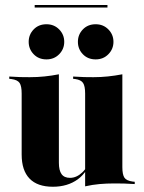

<svg xmlns="http://www.w3.org/2000/svg" viewBox="-20 -718 562 749"><path d="M209.7 -419.4V-209.7H64.5V-353.2Q64.5 -382.3 56.5 -394.4Q48.4 -406.5 24.2 -409.7L16.1 -410.5V-419.4Q40.3 -417.7 58.9 -417.3Q77.4 -416.9 96 -416.9Q125.8 -416.9 153.6 -419.8Q181.5 -422.6 209.7 -428.2ZM209.7 -209.7V-83.1Q209.7 -53.2 220.2 -38.7Q230.6 -24.2 253.2 -24.2Q279 -24.2 301.6 -46Q324.2 -67.7 341.9 -116.1L345.2 -113.7Q323.4 -47.6 283.5 -18.5Q243.5 10.5 186.3 10.5Q125.8 10.5 95.2 -21.4Q64.5 -53.2 64.5 -115.3V-209.7ZM312.1 0V-209.7H457.3V-66.1Q457.3 -37.1 465.3 -25Q473.4 -12.9 497.6 -9.7L505.6 -8.9V0Q482.3 -1.6 463.7 -2Q445.2 -2.4 425.8 -2.4Q396 -2.4 368.5 0Q341.1 2.4 312.1 8.9ZM457.3 -419.4V-209.7H312.1V-353.2Q312.1 -382.3 304 -394.4Q296 -406.5 273.4 -409.7L265.3 -410.5V-419.4Q289.5 -417.7 308.1 -417.3Q326.6 -416.9 344.4 -416.9Q373.4 -416.9 400.8 -419.8Q428.2 -422.6 457.3 -428.2ZM353.2 -486.3Q322.6 -486.3 303.2 -506.5Q283.9 -526.6 283.9 -554.8Q283.9 -583.1 303.2 -603.2Q322.6 -623.4 353.2 -623.4Q383.1 -623.4 402.8 -603.2Q422.6 -583.1 422.6 -554.8Q422.6 -526.6 402.8 -506.5Q383.1 -486.3 353.2 -486.3ZM161.3 -486.3Q130.6 -486.3 111.3 -506.5Q91.9 -526.6 91.9 -554.8Q91.9 -583.1 111.3 -603.2Q130.6 -623.4 161.3 -623.4Q191.1 -623.4 210.9 -603.2Q230.6 -583.1 230.6 -554.8Q230.6 -526.6 210.9 -506.5Q191.1 -486.3 161.3 -486.3ZM115.3 -688.7V-698.4H399.2V-688.7Z"/></svg>

Font: Playfair 144pt SemiCondensed Black
Style: Regular
Weight: 900
Width: 4
Designer: Claus Eggers Sørensen
Foundry: Claus Eggers Sørensen
Version: Version 2.203